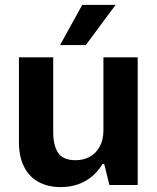

<svg xmlns="http://www.w3.org/2000/svg" viewBox="-20 -768 650 797"><path d="M412.8 -86.8 409.3 -227.4V-529.9H551.6V0H434ZM294.1 -103Q326.1 -103 352.1 -117Q378.1 -131 393.7 -159.1Q409.3 -187.2 409.3 -227.4L412.8 -86.8H405.4Q387 -56.9 361.6 -35.5Q336.1 -14.1 303.6 -2.7Q271 8.6 231.6 8.6Q179.6 8.6 140.7 -12.3Q101.8 -33.1 80.2 -75.1Q58.6 -117.1 58.6 -177.9V-529.9H200.9V-219.3Q200.9 -165.1 220.9 -134.1Q241 -103 294.1 -103ZM459.9 -747.9H321.4L229.4 -581H336.3Z"/></svg>

Font: Wand UI Pro
Style: Regular
Weight: 400
Designer: Andreas Faust
Version: Version 1.003;FEAKit 1.0